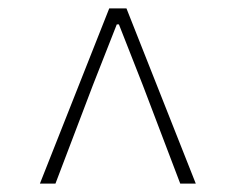

<svg xmlns="http://www.w3.org/2000/svg" viewBox="-20 -758 561 457"><path d="M75 -321 240 -738H281L446 -321H409L320 -555L263 -700H258L201 -555L112 -321Z"/></svg>

Font: Noto Sans JP
Style: Regular
Weight: 100
Designer: Ryoko NISHIZUKA 西塚涼子 (kana, bopomofo & ideographs); Paul D. Hunt (Latin, Greek & Cyrillic); Sandoll Communications 산돌커뮤니
Foundry: Adobe
Version: Version 2.004;hotconv 1.0.118;makeotfexe 2.5.65603